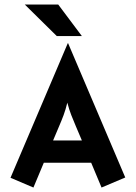

<svg xmlns="http://www.w3.org/2000/svg" viewBox="-20 -841 609 861"><path d="M27.1 -43.8Q27.1 -43.8 284 -647.2H285.4L541.7 -45.1Q541.7 -45.1 435.4 0L388.9 -111.1H176.4L129.9 0ZM218.1 -211.1H347.2L320.1 -275Q309 -300.7 299.7 -324.7Q290.3 -348.6 281.9 -380.6Q274.3 -349.3 265.3 -325Q256.2 -300.7 245.1 -275ZM234.7 -679.2 91 -820.8H241L347.2 -679.2Z"/></svg>

Font: co2trust
Style: Bold
Weight: 700
Designer: Kristian Moeller
Foundry: Dicotype
Version: Version 1.000